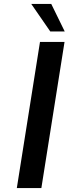

<svg xmlns="http://www.w3.org/2000/svg" viewBox="-20 -950 347 970"><path d="M65 0 182 -738H306L189 0ZM234 -791 138 -930H239L307 -791Z"/></svg>

Font: Exo Thin SemiBold
Style: Italic
Weight: 600
Italic angle: -9°
Version: Version 2.000